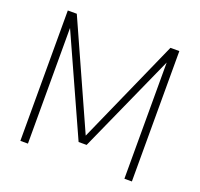

<svg xmlns="http://www.w3.org/2000/svg" viewBox="-128 -882 1066 1024"><g transform="rotate(20 405.0 -370.0)"><path d="M88 0V-740H139L406 -145.5L670.5 -740H721V0H678.5V-659.5L427.5 -100.5H382L131 -656.5V0Z"/></g></svg>

Font: Encode Sans SemiCondensed SemiCondensed ExtraLight
Style: Regular
Weight: 200
Width: 4
Designer: Multiple Designers
Foundry: Impallari Type
Version: Version 3.000; ttfautohint (v1.8.3) -l 8 -r 50 -G 200 -x 14 